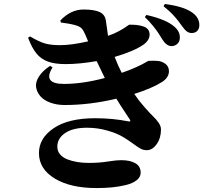

<svg xmlns="http://www.w3.org/2000/svg" viewBox="-20 -872 1040 965"><path d="M801.8 -840.8 809.1 -852.1Q981.9 -828.6 981.9 -746.1Q981.9 -728 971.7 -717Q961.4 -706.1 943.8 -706.1Q929.2 -706.1 918.5 -714.4Q907.7 -722.7 893.1 -743.2L884.8 -754.4Q877 -765.6 874.3 -768.8Q871.6 -772 862.5 -783Q853.5 -793.9 846.4 -801Q839.4 -808.1 827.4 -819.1Q815.4 -830.1 801.8 -840.8ZM286.1 -758.8 283.2 -769Q335.9 -824.2 399.9 -824.2Q452.6 -824.2 480.2 -811.8Q507.8 -799.3 512.2 -768.1Q518.6 -718.3 522.9 -691.9Q554.7 -702.6 580.1 -716.8Q605.5 -731 616.7 -739.5Q627.9 -748 630.9 -748Q651.9 -748 667.5 -746.3Q683.1 -744.6 699 -739.7Q714.8 -734.9 723.4 -724.4Q731.9 -713.9 731.9 -698.2Q731.9 -669.4 700.2 -647Q652.8 -614.3 556.2 -585.9Q574.7 -538.1 591.8 -505.9Q635.7 -521 667.7 -535.9Q699.7 -550.8 711.9 -558.3Q724.1 -565.9 725.1 -565.9Q749 -567.9 772 -565.9Q794.9 -564 812 -550.5Q829.1 -537.1 829.1 -514.2Q829.1 -482.9 795.9 -460.9Q745.6 -428.7 654.8 -399.9Q678.7 -364.7 706.3 -333.5Q733.9 -302.2 750.2 -286.6Q766.6 -271 777.8 -254.2Q789.1 -237.3 789.1 -221.2Q789.1 -178.2 767.6 -147.7Q746.1 -117.2 717.8 -117.2Q701.7 -117.2 688.5 -123.8Q675.3 -130.4 649.2 -149.7Q623 -168.9 599.1 -183.1Q568.8 -201.7 519.5 -215.8Q470.2 -230 417 -230Q346.2 -230 307.1 -203.1Q268.1 -176.3 268.1 -134.8Q268.1 -112.8 281.7 -96.4Q295.4 -80.1 318.8 -71Q342.3 -62 369.1 -57.6Q396 -53.2 425.8 -53.2Q479.5 -53.2 521 -60.1Q562.5 -66.9 591.8 -66.9Q632.8 -66.9 659.9 -51.8Q687 -36.6 687 -3.9Q687 18.1 666.7 33.9Q646.5 49.8 612.3 58.1Q578.1 66.4 542 69.8Q505.9 73.2 464.8 73.2Q334 73.2 254.9 25.1Q175.8 -22.9 175.8 -103Q175.8 -177.7 250 -227.8Q324.2 -277.8 458 -277.8Q545.9 -277.8 624 -262.2Q632.8 -260.3 634.5 -262.7Q636.2 -265.1 632.8 -271Q631.3 -273.4 606.4 -310.8Q581.5 -348.1 564.9 -376Q431.6 -344.2 305.2 -344.2Q265.1 -344.2 232.7 -356.2Q200.2 -368.2 182.6 -388.7Q165 -409.2 161.4 -434.1Q157.7 -459 175.8 -487.5Q193.8 -516.1 231.9 -541L244.1 -533.2Q191.9 -450.2 301.8 -450.2Q394.5 -450.2 506.8 -480Q499.5 -494.6 485.4 -524.2Q471.2 -553.7 465.8 -564.9Q378.4 -549.8 310.1 -549.8Q254.9 -549.8 220.2 -562.7Q185.5 -575.7 163.1 -603.3Q140.6 -630.9 121.1 -682.1L130.9 -689Q175.3 -662.6 205.3 -653.8Q235.4 -645 282.2 -645Q338.4 -645 422.9 -664.1L409.2 -696.8Q399.4 -719.7 390.4 -729.2Q381.3 -738.8 359.9 -745.1Q329.1 -753.9 286.1 -758.8ZM708 -786.1 715.8 -796.9Q817.9 -773.9 858.9 -735.8Q885.3 -711.9 883.8 -681.2Q883.8 -663.6 871.6 -651.9Q859.4 -640.1 840.8 -640.1Q815.9 -641.6 795.9 -673.8Q781.7 -696.8 775.1 -707Q768.6 -717.3 749.3 -741.5Q730 -765.6 708 -786.1Z"/></svg>

Font: Noto Serif JP Black
Style: Regular
Weight: 900
Designer: Ryoko NISHIZUKA  (kana & ideographs); Frank Grießhammer (Latin, Greek & Cyrillic); Wenlong ZHANG  (bopomofo); Sandoll Co
Foundry: Adobe Systems Incorporated
Version: Version 1.001;PS 1.001;hotconv 16.6.54;makeotf.lib2.5.65590